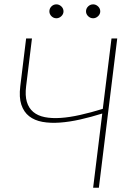

<svg xmlns="http://www.w3.org/2000/svg" viewBox="-20 -884 628 904"><path d="M69 0ZM445.5 0H418.5L461.5 -349.5Q409 -333 358 -321.5Q307 -310 262 -306.8Q217 -303.5 179.8 -310.2Q142.5 -317 117.2 -336.8Q92 -356.5 80.5 -391Q69 -425.5 75.5 -478L103 -703H130.5L103 -478Q97.5 -434 106.5 -404.2Q115.5 -374.5 136.8 -356.8Q158 -339 190.8 -332.5Q223.5 -326 265.2 -328.8Q307 -331.5 357.2 -342.8Q407.5 -354 464 -371.5L505 -703H532ZM279 -830.5Q279 -817.5 268.8 -807.8Q258.5 -798 245.5 -798Q232 -798 222.2 -807.8Q212.5 -817.5 212.5 -830.5Q212.5 -844 222.2 -853.8Q232 -863.5 245.5 -863.5Q258.5 -863.5 268.8 -853.8Q279 -844 279 -830.5ZM452 -830.5Q452 -817.5 441.8 -807.8Q431.5 -798 418.5 -798Q405 -798 395 -807.8Q385 -817.5 385 -830.5Q385 -844 395 -853.8Q405 -863.5 418.5 -863.5Q431.5 -863.5 441.8 -853.8Q452 -844 452 -830.5Z"/></svg>

Font: Lato Thin
Style: Italic
Weight: 200
Italic angle: -7°
Designer: Lukasz Dziedzic
Foundry: tyPoland Lukasz Dziedzic
Version: Version 2.007; 2014-02-27